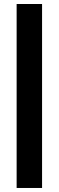

<svg xmlns="http://www.w3.org/2000/svg" viewBox="-20 -727 293 958"><path d="M63 -707H189.9V210.9H63Z"/></svg>

Font: Wanted Sans Variable
Style: Regular
Weight: 400
Designer: Original Design by Kil Hyung-jin and Kang Hanbin, Wanted Lab, Inc; Hangeul from Source Han Sans by Jang Soo-young and Ka
Foundry: Wanted Lab, Inc.
Version: Version 1.003;Glyphs 3.2 (3227)